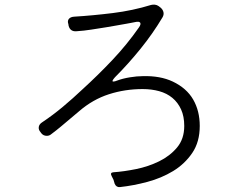

<svg xmlns="http://www.w3.org/2000/svg" viewBox="-20 -777 1040 817"><path d="M468 5 463 -12Q462 -13 462 -14Q462 -15 461 -16L457 -24Q456 -25 456 -26Q456 -27 455 -28Q447 -43 463 -44Q507 -47 559 -57.5Q611 -68 657 -90.5Q703 -113 733.5 -149.5Q764 -186 764 -241Q764 -282 750.5 -311.5Q737 -341 713.5 -360.5Q690 -380 657.5 -389Q625 -398 587 -398Q512 -398 443.5 -376Q375 -354 317 -304L241 -240Q230 -231 219.5 -222.5Q209 -214 198 -206Q190 -199 179 -199Q164 -199 155 -211L153 -214Q143 -225 145 -237Q147 -249 160 -257Q205 -287 248 -323Q291 -359 330 -396Q396 -456 458 -521.5Q520 -587 571 -660Q581 -674 576.5 -680.5Q572 -687 555 -683Q546 -681 537 -679.5Q528 -678 518 -676Q497 -672 475.5 -668.5Q454 -665 432 -661Q400 -656 368.5 -651Q337 -646 305 -644Q279 -642 272 -667L271 -674Q266 -688 273 -696.5Q280 -705 295 -706Q376 -711 460.5 -721.5Q545 -732 623 -756Q631 -758 639.5 -757Q648 -756 655 -751L664 -744Q673 -736 675.5 -725.5Q678 -715 672 -704Q631 -635 578.5 -570Q526 -505 469 -448Q453 -430 462 -430Q469 -430 478 -434Q502 -443 532.5 -448Q563 -453 588 -453Q662 -455 715 -430Q774 -402 802 -353.5Q830 -305 830 -241Q830 -173 798 -126Q766 -79 716.5 -49Q667 -19 607 -3Q547 13 491 19Q475 21 468 5Z"/></svg>

Font: Higure Gothic
Style: Regular
Weight: 400
Designer: Yoshimichi Ohira
Foundry: Positype
Version: Version 1.000